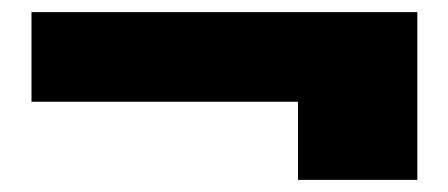

<svg xmlns="http://www.w3.org/2000/svg" viewBox="-20 -465 740 317"><path d="M32 -445H669V-168H472V-297H32Z"/></svg>

Font: Parkinsans Light ExtraBold
Style: Regular
Weight: 800
Version: Version 1.000